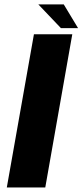

<svg xmlns="http://www.w3.org/2000/svg" viewBox="-20 -826 364 846"><path d="M10 0H179.5L298.5 -675H129.5ZM248.5 -702H324L261 -806.5H149Z"/></svg>

Font: Anybody UltraCondensed Thin
Style: Bold Italic
Weight: 700
Italic angle: -10°
Version: Version 1.111